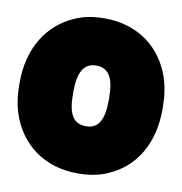

<svg xmlns="http://www.w3.org/2000/svg" viewBox="-79 -644 722 761"><g transform="rotate(10 282.0 -264.0)"><path d="M-6 -269V-259C-6 -217 -1 -178 12 -140C49 -32 142 48 283 48C327 48 368 41 405 24C508 -21 570 -122 570 -259V-269C570 -312 564 -351 552 -388C515 -496 423 -576 282 -576C238 -576 198 -569 161 -552C59 -507 -6 -406 -6 -269ZM354 -269V-259C354 -179 332 -142 283 -142C231 -142 210 -178 210 -259V-269C210 -348 233 -386 282 -386C332 -386 354 -348 354 -269Z"/></g></svg>

Font: Asimov Print
Style: E
Weight: 500
Designer: Google
Version: Version 2.000980; 2014